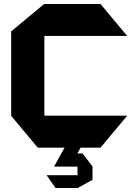

<svg xmlns="http://www.w3.org/2000/svg" viewBox="-20 -739 662 961"><path d="M169 0 36 -159V-160H616V-159L483 0ZM36 -160V-582L201 -719H202V-160ZM202 -559V-719H483L616 -560V-559ZM330 95 353 29H393L443 94V95ZM251 95V94L303 0H383V1L330 95ZM258 202 214 139V138H368V202ZM368 202V95H443V161L369 202Z"/></svg>

Font: Foldit
Style: Bold
Weight: 700
Version: Version 1.003